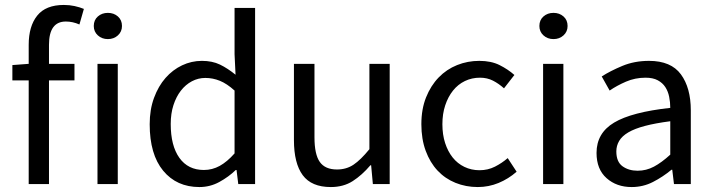

<svg xmlns="http://www.w3.org/2000/svg" viewBox="-20 -744 2883 776"><path d="M96 0V-419H30V-481L96 -486V-563Q96 -638 130.5 -681Q165 -724 238 -724Q261 -724 281.5 -719.5Q302 -715 319 -708L301 -645Q274 -657 246 -657Q178 -657 178 -563V-486H281V-419H178V0Z M374 0V-486H456V0ZM416 -586Q392 -586 375.5 -601Q359 -616 359 -639Q359 -663 375.5 -677.5Q392 -692 416 -692Q440 -692 456.5 -677.5Q473 -663 473 -639Q473 -616 456.5 -601Q440 -586 416 -586Z M786 12Q694 12 639.5 -54Q585 -120 585 -242Q585 -301 602.5 -348.5Q620 -396 649 -429Q678 -462 716 -480Q754 -498 796 -498Q838 -498 869 -483Q900 -468 932 -442L928 -525V-712H1011V0H943L936 -57H933Q904 -29 866.5 -8.5Q829 12 786 12ZM804 -57Q838 -57 868 -73.5Q898 -90 928 -124V-378Q897 -406 868.5 -417.5Q840 -429 810 -429Q781 -429 755.5 -415.5Q730 -402 711 -377.5Q692 -353 681 -319Q670 -285 670 -243Q670 -155 705 -106Q740 -57 804 -57Z M1317 12Q1239 12 1203.5 -36Q1168 -84 1168 -178V-486H1251V-189Q1251 -120 1272.5 -89.5Q1294 -59 1342 -59Q1380 -59 1409 -78.5Q1438 -98 1473 -141V-486H1555V0H1487L1480 -76H1477Q1443 -36 1405.5 -12Q1368 12 1317 12Z M1911 12Q1863 12 1821 -5Q1779 -22 1748.5 -54.5Q1718 -87 1700.5 -134.5Q1683 -182 1683 -242Q1683 -303 1702 -350.5Q1721 -398 1753 -431Q1785 -464 1827.5 -481Q1870 -498 1917 -498Q1965 -498 1999 -481Q2033 -464 2059 -441L2017 -387Q1996 -406 1972.5 -418Q1949 -430 1920 -430Q1887 -430 1859 -416.5Q1831 -403 1811 -378Q1791 -353 1779.5 -318.5Q1768 -284 1768 -242Q1768 -200 1779 -166Q1790 -132 1809.5 -107.5Q1829 -83 1857 -69.5Q1885 -56 1918 -56Q1952 -56 1980.5 -70.5Q2009 -85 2032 -105L2068 -50Q2035 -21 1995 -4.5Q1955 12 1911 12Z M2175 0V-486H2257V0ZM2217 -586Q2193 -586 2176.5 -601Q2160 -616 2160 -639Q2160 -663 2176.5 -677.5Q2193 -692 2217 -692Q2241 -692 2257.5 -677.5Q2274 -663 2274 -639Q2274 -616 2257.5 -601Q2241 -586 2217 -586Z M2533 12Q2472 12 2431.5 -24Q2391 -60 2391 -126Q2391 -206 2462 -248.5Q2533 -291 2689 -308Q2689 -331 2684.5 -353Q2680 -375 2669 -392Q2658 -409 2638.5 -419.5Q2619 -430 2589 -430Q2547 -430 2510 -414Q2473 -398 2444 -378L2412 -435Q2446 -457 2495 -477.5Q2544 -498 2603 -498Q2692 -498 2732 -443.5Q2772 -389 2772 -298V0H2704L2697 -58H2694Q2659 -29 2619 -8.5Q2579 12 2533 12ZM2557 -54Q2592 -54 2623 -70.5Q2654 -87 2689 -119V-254Q2628 -246 2586.5 -235Q2545 -224 2519.5 -209Q2494 -194 2482.5 -174.5Q2471 -155 2471 -132Q2471 -90 2496 -72Q2521 -54 2557 -54Z"/></svg>

Font: TypoPRO Source Sans Pro
Style: Regular
Weight: 400
Designer: Paul D. Hunt
Foundry: Adobe Systems Incorporated
Version: Version 2.020;PS 2.000;hotconv 1.0.86;makeotf.lib2.5.63406